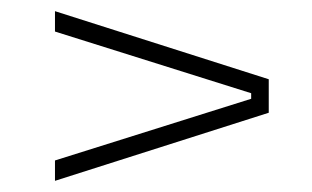

<svg xmlns="http://www.w3.org/2000/svg" viewBox="-20 -484 559 344"><path d="M430 -317 78.5 -427.5V-464L461.5 -342V-282L78.5 -160V-196.5L430 -307Z"/></svg>

Font: Anek Bangla ExtraLight
Style: Regular
Weight: 250
Designer: Sulekha Rajkumar (Bangla), Yesha Goshar (Latin)
Foundry: Ek Type
Version: Version 1.003